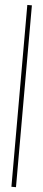

<svg xmlns="http://www.w3.org/2000/svg" viewBox="-61 -774 217 962"><g transform="rotate(5 47.0 -293.0)"><path d="M36 164.5V-750H59V164.5Z"/></g></svg>

Font: Imbue 50pt
Style: Regular
Weight: 400
Designer: Tyler Finck
Foundry: Etcetera Type Company
Version: Version 1.102; ttfautohint (v1.8.3)